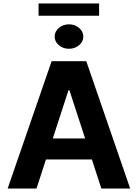

<svg xmlns="http://www.w3.org/2000/svg" viewBox="-20 -1077 788 1097"><path d="M188.6 0H23.8L274.9 -727.3H473L723.7 0H558.9L505 -165.8H242.5ZM281.6 -285.9H466.3L376.8 -561.1H371.1ZM373.9 -798.3Q340.6 -798.3 316.4 -818.7Q292.3 -839 292.3 -868Q292.3 -896.9 316.4 -917.5Q340.6 -938 373.9 -938Q407.7 -938 431.8 -917.5Q456 -896.9 456 -868Q456 -839 431.8 -818.7Q407.7 -798.3 373.9 -798.3ZM546.2 -1057.2V-987H200.3V-1057.2Z"/></svg>

Font: Inter UI
Style: Bold
Weight: 700
Designer: Rasmus Andersson
Foundry: rsms
Version: 3.2;8d6f07862